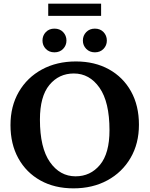

<svg xmlns="http://www.w3.org/2000/svg" viewBox="-20 -1020 820 1053"><path d="M396.5 -683Q499.5 -683 577.5 -639.8Q655.5 -596.5 698.8 -518.5Q742 -440.5 742 -336Q742 -232.5 696 -153.8Q650 -75 569 -31Q488 13 383 13Q279.5 13 201.8 -30.2Q124 -73.5 80.8 -151.5Q37.5 -229.5 37.5 -334Q37.5 -437.5 83.2 -516.2Q129 -595 210 -639Q291 -683 396.5 -683ZM394.5 -53Q476 -53 528.2 -115.8Q580.5 -178.5 580.5 -306Q580.5 -460.5 525.8 -538.8Q471 -617 385 -617Q303 -617 251 -554.2Q199 -491.5 199 -364Q199 -209.5 253.8 -131.2Q308.5 -53 394.5 -53ZM278.5 -733Q249.5 -733 231.2 -752Q213 -771 213 -797.5Q213 -825 231.2 -844Q249.5 -863 278.5 -863Q308 -863 326.2 -844Q344.5 -825 344.5 -797.5Q344.5 -771 326.2 -752Q308 -733 278.5 -733ZM500.5 -733Q471.5 -733 453 -752Q434.5 -771 434.5 -797.5Q434.5 -825 453 -844Q471.5 -863 500.5 -863Q529.5 -863 547.8 -844Q566 -825 566 -797.5Q566 -771 547.8 -752Q529.5 -733 500.5 -733ZM244.5 -933V-1000H534.5V-933Z"/></svg>

Font: Newsreader 16pt
Style: Bold
Weight: 700
Designer: Hugues Gentile
Foundry: Production Type
Version: Version 1.003; ttfautohint (v1.8.3)